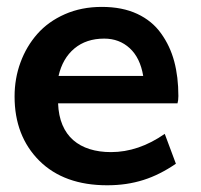

<svg xmlns="http://www.w3.org/2000/svg" viewBox="-20 -534 592 565"><path d="M401.4 -310.5Q392.6 -363.8 361.8 -392.1Q331.1 -420.4 286.6 -420.4Q233.9 -420.4 199 -391.4Q164.1 -362.3 152.3 -310.5ZM295.4 11.2Q168.5 11.2 95.7 -61Q22.9 -133.8 22.9 -250Q22.9 -303.2 40.3 -350.3Q57.6 -397.5 89.8 -434.1Q122.1 -470.7 170.9 -492.2Q219.7 -513.7 279.8 -513.7Q339.8 -513.7 383.8 -493.2Q427.7 -472.7 454.1 -435.5Q480.5 -398.9 492.7 -353.3Q504.9 -307.6 504.9 -251.5Q504.9 -238.3 502.4 -230H150.9Q152.3 -193.4 163.8 -166.3Q175.3 -139.2 195.6 -121.6Q215.8 -104 243.9 -95.2Q272 -86.4 306.6 -86.4Q387.7 -86.4 464.8 -140.1L497.6 -52.2Q474.1 -36.1 450.4 -24.2Q426.8 -12.2 402.1 -4.4Q377.4 3.4 351.1 7.3Q324.7 11.2 295.4 11.2Z"/></svg>

Font: Ride
Style: Bold
Weight: 700
Version: Version 3.000